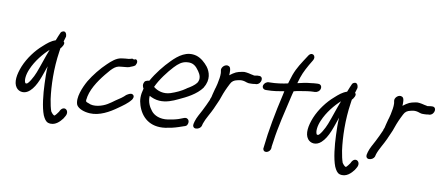

<svg xmlns="http://www.w3.org/2000/svg" viewBox="-74 -1019 3392 1467"><g transform="rotate(10 1622.0 -285.5)"><path d="M358 -485C362 -498 366 -514 370 -526C370 -542 362 -569 339 -560C332 -558 327 -554 324 -549C318 -536 306 -508 297 -484C261 -472 237 -451 205 -422C155 -379 104 -312 75 -242C49 -177 38 -113 67 -75C89 -46 134 -39 171 -73C222 -119 244 -202 271 -278C268 -234 269 -187 271 -143C274 -61 284 37 307 96C319 122 330 140 349 147C402 163 440 119 459 94L472 72C498 25 442 -12 417 49L403 68C399 73 389 85 386 84L385 83H384C380 82 369 74 358 57C350 35 343 4 337 -34C323 -136 319 -270 339 -402C340 -413 341 -421 343 -430C352 -437 378 -475 358 -485ZM264 -404C240 -344 220 -277 197 -218C182 -178 147 -118 134 -120C133 -120 130 -120 126 -121C112 -140 118 -188 137 -231C166 -300 220 -365 264 -404Z M607 -83C608 -95 611 -111 618 -132C644 -208 704 -281 747 -330C768 -352 784 -365 807 -370C814 -371 827 -372 833 -373C847 -375 871 -375 887 -380H888V-381C935 -397 932 -405 932 -405C943 -423 941 -442 925 -448C915 -442 906 -443 898 -448C887 -445 885 -443 872 -441C853 -439 835 -439 814 -435C776 -429 744 -401 713 -371C670 -331 621 -270 590 -218C560 -165 523 -78 545 -26C561 2 607 18 651 20C725 24 799 -17 858 -60C888 -81 927 -108 947 -135H948C956 -146 968 -169 946 -180C930 -188 899 -165 899 -165C884 -149 855 -128 827 -111C811 -99 793 -86 773 -74C735 -51 669 -32 628 -54C607 -61 604 -62 606 -79Z M1474 -327C1515 -392 1494 -451 1468 -486C1445 -515 1413 -544 1376 -555C1300 -576 1239 -530 1189 -479C1143 -433 1092 -370 1055 -304C1039 -303 1028 -297 1023 -294C1005 -269 1015 -248 1022 -237C1007 -183 1008 -147 1021 -107C1049 -19 1119 45 1237 29C1272 24 1306 16 1336 6L1377 -8C1387 -10 1393 -15 1397 -18C1411 -40 1405 -60 1394 -67C1388 -72 1380 -74 1370 -71H1369L1327 -55C1303 -47 1277 -42 1246 -37C1186 -28 1139 -49 1116 -79C1094 -107 1075 -142 1078 -191C1100 -179 1125 -169 1155 -167C1208 -163 1259 -184 1300 -204C1357 -230 1431 -266 1474 -325ZM1099 -264C1127 -326 1180 -394 1220 -437C1250 -469 1276 -489 1312 -493C1364 -500 1387 -473 1409 -442C1426 -418 1441 -386 1419 -352C1403 -331 1373 -311 1346 -296V-295C1312 -271 1273 -253 1231 -239C1178 -222 1131 -238 1099 -264Z M1864 -420C1906 -427 1914 -491 1871 -486H1863C1855 -484 1848 -484 1836 -482C1835 -482 1833 -483 1830 -484L1814 -487C1806 -489 1800 -491 1793 -492L1775 -495C1754 -499 1734 -492 1719 -489H1718L1698 -482H1697C1681 -474 1665 -464 1649 -451C1650 -472 1653 -511 1635 -519C1608 -534 1574 -501 1580 -476C1581 -467 1583 -465 1583 -456C1584 -433 1579 -403 1572 -371C1569 -358 1566 -345 1563 -336L1562 -335C1558 -318 1554 -305 1550 -289L1546 -272C1545 -266 1545 -265 1542 -258C1536 -243 1537 -248 1537 -242C1524 -212 1509 -180 1494 -151C1479 -122 1459 -90 1450 -58L1445 -38C1442 -24 1447 -6 1468 -6C1487 -6 1504 -18 1510 -33V-34L1515 -53C1529 -95 1559 -139 1580 -186V-187C1591 -215 1608 -245 1617 -275C1624 -295 1632 -317 1639 -332L1651 -358L1665 -386C1676 -409 1692 -419 1715 -424L1728 -427C1741 -430 1756 -430 1769 -427C1782 -425 1797 -414 1824 -417C1834 -417 1844 -418 1856 -420Z M1964 -451H1957C1938 -451 1921 -436 1917 -420C1913 -402 1926 -389 1943 -389H1951C2001 -389 2045 -397 2085 -404L2078 -371C2046 -234 2017 -80 2005 39L2004 49L2003 50C2002 93 2060 81 2063 39V29C2063 25 2067 7 2070 -18C2083 -118 2116 -254 2143 -369C2147 -385 2150 -400 2155 -416C2170 -421 2189 -424 2208 -427C2235 -432 2280 -439 2306 -439H2315C2332 -439 2352 -452 2356 -471C2360 -489 2351 -505 2331 -505H2322C2305 -505 2279 -501 2279 -501C2240 -498 2204 -490 2172 -482C2191 -551 2204 -577 2235 -633L2260 -675C2282 -714 2239 -741 2216 -701L2188 -658C2151 -600 2130 -564 2108 -485C2106 -480 2104 -474 2103 -468C2065 -459 2009 -451 1964 -451Z M2619 -485C2623 -498 2627 -514 2631 -526C2631 -542 2623 -569 2600 -560C2593 -558 2588 -554 2585 -549C2579 -536 2567 -508 2558 -484C2522 -472 2498 -451 2466 -422C2416 -379 2365 -312 2336 -242C2310 -177 2299 -113 2328 -75C2350 -46 2395 -39 2432 -73C2483 -119 2505 -202 2532 -278C2529 -234 2530 -187 2532 -143C2535 -61 2545 37 2568 96C2580 122 2591 140 2610 147C2663 163 2701 119 2720 94L2733 72C2759 25 2703 -12 2678 49L2664 68C2660 73 2650 85 2647 84L2646 83H2645C2641 82 2630 74 2619 57C2611 35 2604 4 2598 -34C2584 -136 2580 -270 2600 -402C2601 -413 2602 -421 2604 -430C2613 -437 2639 -475 2619 -485ZM2525 -404C2501 -344 2481 -277 2458 -218C2443 -178 2408 -118 2395 -120C2394 -120 2391 -120 2387 -121C2373 -140 2379 -188 2398 -231C2427 -300 2481 -365 2525 -404Z M3208 -420C3250 -427 3258 -491 3215 -486H3207C3199 -484 3192 -484 3180 -482C3179 -482 3177 -483 3174 -484L3158 -487C3150 -489 3144 -491 3137 -492L3119 -495C3098 -499 3078 -492 3063 -489H3062L3042 -482H3041C3025 -474 3009 -464 2993 -451C2994 -472 2997 -511 2979 -519C2952 -534 2918 -501 2924 -476C2925 -467 2927 -465 2927 -456C2928 -433 2923 -403 2916 -371C2913 -358 2910 -345 2907 -336L2906 -335C2902 -318 2898 -305 2894 -289L2890 -272C2889 -266 2889 -265 2886 -258C2880 -243 2881 -248 2881 -242C2868 -212 2853 -180 2838 -151C2823 -122 2803 -90 2794 -58L2789 -38C2786 -24 2791 -6 2812 -6C2831 -6 2848 -18 2854 -33V-34L2859 -53C2873 -95 2903 -139 2924 -186V-187C2935 -215 2952 -245 2961 -275C2968 -295 2976 -317 2983 -332L2995 -358L3009 -386C3020 -409 3036 -419 3059 -424L3072 -427C3085 -430 3100 -430 3113 -427C3126 -425 3141 -414 3168 -417C3178 -417 3188 -418 3200 -420Z"/></g></svg>

Font: Stray Cat
Style: ExBdCnObl
Weight: 800
Version: Version 1.0